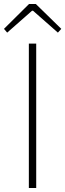

<svg xmlns="http://www.w3.org/2000/svg" viewBox="-35 -945 328 965"><path d="M110 0H147V-726H110ZM1 -781 126 -891H131L256 -781L273 -800L145 -925H111L-15 -800Z"/></svg>

Font: Noto Sans CJK HK Thin
Style: Regular
Weight: 100
Designer: Ryoko NISHIZUKA 西塚涼子 (kana, bopomofo & ideographs); Paul D. Hunt (Latin, Greek & Cyrillic); Sandoll Communications 산돌커뮤니
Foundry: Adobe
Version: Version 2.004;hotconv 1.0.118;makeotfexe 2.5.65603